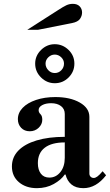

<svg xmlns="http://www.w3.org/2000/svg" viewBox="-20 -967 572 999"><path d="M172 12Q115 12 78.5 -19Q42 -50 42 -101Q42 -149 75.5 -183.5Q109 -218 171 -236.5Q233 -255 317 -255V-374Q317 -400 297.5 -415Q278 -430 246 -430Q218 -430 199.5 -420Q181 -410 181 -394Q181 -382 190.5 -373Q200 -364 200 -344Q200 -320 181 -302Q162 -284 135 -284Q107 -284 90 -302Q73 -320 73 -347Q73 -380 98 -406Q123 -432 167.5 -447Q212 -462 268 -462Q345 -462 395 -433.5Q445 -405 445 -359V-64Q445 -54 451.5 -47.5Q458 -41 468 -41Q476 -41 486.5 -48.5Q497 -56 514 -76L532 -55Q480 12 414 12Q375 12 352 -7Q329 -26 321 -59H317Q298 -31 259.5 -9.5Q221 12 172 12ZM237 -43Q271 -43 294 -71.5Q317 -100 317 -146V-226Q249 -226 213 -198.5Q177 -171 177 -118Q177 -84 192.5 -63.5Q208 -43 237 -43ZM265 -534Q224 -534 193.5 -564Q163 -594 163 -636Q163 -677 193.5 -707Q224 -737 265 -737Q306 -737 336.5 -707.5Q367 -678 367 -636Q367 -594 337 -564Q307 -534 265 -534ZM265 -587Q285 -587 299 -601.5Q313 -616 313 -636Q313 -655 298.5 -669Q284 -683 265 -683Q246 -683 231.5 -669Q217 -655 217 -636Q217 -617 231 -602Q245 -587 265 -587ZM122 -812 280 -913Q309 -932 325 -939.5Q341 -947 359 -947Q382 -947 394.5 -934Q407 -921 407 -902Q407 -884 396 -868.5Q385 -853 355 -847L178 -812Z"/></svg>

Font: Libre Bodoni SemiBold
Style: Regular
Weight: 600
Designer: Pablo Impallari, Rodrigo Fuenzalida
Foundry: Impallari Type
Version: Version 2.005;gftools[0.9.23]